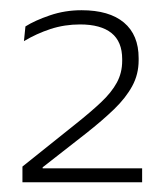

<svg xmlns="http://www.w3.org/2000/svg" viewBox="-20 -728 334 385"><path d="M25 -362.5V-394L130 -478Q161.5 -503 182.5 -522.8Q203.5 -542.5 214.2 -562.2Q225 -582 225 -606V-609.5Q225 -644.5 203.5 -661.8Q182 -679 140.5 -679Q109.5 -679 81.2 -669.8Q53 -660.5 28 -645.5L31 -675Q50 -687 80 -697.2Q110 -707.5 143.5 -707.5Q199 -707.5 228.5 -682.8Q258 -658 258 -611.5V-607Q258 -579 245.2 -555.5Q232.5 -532 209 -509.2Q185.5 -486.5 152.5 -460.5L65.5 -392.5V-384L52 -390.5H265V-362.5Z"/></svg>

Font: Anek Latin ExtraLight
Style: Regular
Weight: 250
Designer: Yesha Goshar
Foundry: Ek Type
Version: Version 1.003